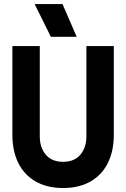

<svg xmlns="http://www.w3.org/2000/svg" viewBox="-20 -931 633 963"><path d="M296.4 12Q215.3 12 158 -21.2Q100.8 -54.4 71.4 -114.4Q42.1 -174.5 42.1 -254.1V-700H179.5V-247.1Q179.5 -190.6 209.8 -155Q240.1 -119.4 296.4 -119.4Q352.7 -119.4 383 -155Q413.3 -190.6 413.3 -247.1V-700H550.8V-254.1Q550.8 -174.5 521.4 -114.4Q492 -54.4 434.8 -21.2Q377.6 12 296.4 12ZM153.7 -910.6H293.4L364.8 -746.3H235.2Z"/></svg>

Font: TASA Explorer VF
Style: Regular
Weight: 400
Designer: Weizhong Zhang
Foundry: Local Remote
Version: Version 1.000;Glyphs 3.2 (3192)